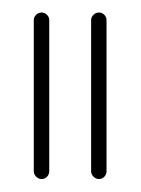

<svg xmlns="http://www.w3.org/2000/svg" viewBox="-20 -541 219 299"><path d="M121.9 -274.4V-509.6Q121.9 -514.4 125.6 -518Q129.3 -521.5 134.1 -521.5Q138.9 -521.5 142.4 -518Q145.9 -514.4 145.9 -509.6V-274.4Q145.9 -269.3 142.4 -265.7Q138.9 -262.2 134.1 -262.2Q129.3 -262.2 125.6 -265.9Q121.9 -269.6 121.9 -274.4ZM32.6 -274.4V-509.6Q32.6 -514.4 36.3 -518Q40 -521.5 44.8 -521.5Q49.6 -521.5 53.1 -518Q56.7 -514.4 56.7 -509.6V-274.4Q56.7 -269.3 53.1 -265.7Q49.6 -262.2 44.8 -262.2Q40 -262.2 36.3 -265.9Q32.6 -269.6 32.6 -274.4Z"/></svg>

Font: 26F Galaxy Hebrew Thin
Style: Regular
Weight: 100
Designer: C₂₉H₂₅N₃O₅
Version: Version 1.000